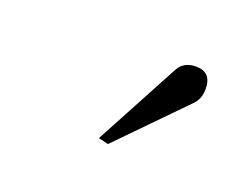

<svg xmlns="http://www.w3.org/2000/svg" viewBox="-49 -786 505 384"><g transform="rotate(20 204.0 -594.0)"><path d="M348 -661Q348 -640 335 -627L202 -491L181 -496L278 -677Q289 -697 315 -697Q348 -697 348 -661Z"/></g></svg>

Font: GFS Didot
Style: Regular
Weight: 400
Designer: Takis Katsoulidis and George D. Matthiopoulos
Foundry: Takis Katsoulidis and George D. Matthiopoulos
Version: Version 1.0